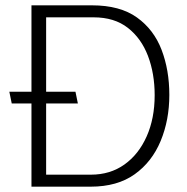

<svg xmlns="http://www.w3.org/2000/svg" viewBox="-20 -700 703 720"><path d="M272 -312 263 -356H15L24 -312ZM320 0Q420 0 485 -46.5Q550 -93 582.5 -171.5Q615 -250 615 -344Q615 -437 586 -513Q557 -589 493.5 -634.5Q430 -680 325 -680H98V0ZM331 -635Q409 -635 459.5 -595.5Q510 -556 535 -490Q560 -424 560 -343Q560 -256 530 -188.5Q500 -121 446.5 -83Q393 -45 321 -45H153V-635Z"/></svg>

Font: Catamaran Thin ExtraLight
Style: Regular
Weight: 250
Version: Version 2.000